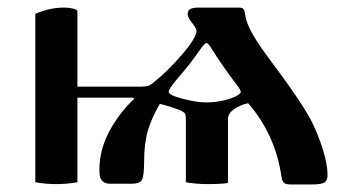

<svg xmlns="http://www.w3.org/2000/svg" viewBox="-20 -486 910 512"><path d="M429.7 -241.2Q429.7 -232.4 466.8 -222.7Q503.9 -212.9 530.3 -212.9Q552.7 -212.9 574.7 -217.8Q596.7 -222.7 609.4 -229.5Q622.1 -236.3 622.1 -241.2Q622.1 -246.1 608.4 -263.7Q577.1 -304.7 545.9 -353.5Q536.1 -371.1 530.3 -371.1Q525.4 -371.1 512.7 -352.5Q489.3 -318.4 464.8 -290Q429.7 -250 429.7 -241.2ZM74.2 0V-449.2Q112.3 -465.8 152.3 -465.8Q164.1 -465.8 175.3 -462.9Q186.5 -460 186.5 -455.1V-254.9H354.5Q369.1 -254.9 376 -257.3Q382.8 -259.8 392.6 -268.6Q429.7 -298.8 464.8 -339.8Q503.9 -384.8 503.9 -404.3Q503.9 -410.2 487.3 -431.6Q480.5 -441.4 480.5 -448.2Q480.5 -459 488.3 -462.4Q496.1 -465.8 510.7 -465.8H617.2Q627 -465.8 629.9 -460.9Q632.8 -456.1 634.8 -441.4Q640.6 -404.3 703.1 -322.3Q779.3 -220.7 808.6 -167Q828.1 -128.9 840.8 -87.9Q853.5 -46.9 853.5 -19.5Q853.5 -3.9 844.2 1Q835 5.9 812.5 5.9H755.9Q743.2 5.9 737.8 2Q732.4 -2 730.5 -15.6Q713.9 -127.9 641.6 -210.9Q615.2 -205.1 597.7 -189.5Q587.9 -180.7 587.9 -168.9V2Q571.3 4.9 531.2 4.9Q503.9 4.9 475.6 0V-168.9Q475.6 -177.7 474.1 -181.6Q472.7 -185.5 465.8 -189.5Q459 -193.4 437.5 -200.2Q416 -207 406.2 -209Q384.8 -172.9 374.5 -138.2Q364.3 -103.5 364.3 -54.7Q364.3 -18.6 358.9 -7.3Q353.5 3.9 332 3.9H273.4Q260.7 3.9 254.4 -2Q248 -7.8 246.6 -14.6Q245.1 -21.5 245.1 -33.2Q245.1 -85.9 271 -134.8Q296.9 -183.6 337.9 -222.7L335.9 -225.6H186.5V0Q158.2 4.9 129.9 4.9Q101.6 4.9 74.2 0Z"/></svg>

Font: Monomakh Unicode TT
Style: Medium
Weight: 500
Designer: Alexey Kryukov, Aleksandr Andreev
Version: Version 1.1